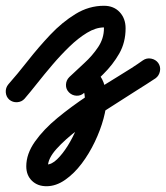

<svg xmlns="http://www.w3.org/2000/svg" viewBox="-37 -317 575 665"><path d="M48 25Q38 36 22.5 37Q7 38 -5 28Q-16 18 -17 2.5Q-18 -13 -8 -25Q23 -60 59.5 -106.5Q96 -153 137 -196.5Q178 -240 224.5 -268.5Q271 -297 323 -297Q357 -297 377.5 -275Q398 -253 398 -219Q398 -170 376 -131.5Q354 -93 320.5 -60Q287 -27 255 4Q255 4 255 4Q255 4 255 4Q244 15 228.5 14.5Q213 14 202 3Q191 -8 191.5 -23.5Q192 -39 203 -50Q227 -73 255 -98.5Q283 -124 303 -154Q323 -184 323 -219Q323 -222 323 -222Q295 -222 264.5 -203.5Q234 -185 203.5 -155.5Q173 -126 144.5 -92.5Q116 -59 91.5 -28Q67 3 48 25Q48 25 48 25Q48 25 48 25ZM255 4Q244 15 228.5 14.5Q213 14 202 3Q191 -8 191.5 -23.5Q192 -39 203 -50Q215 -62 230 -70.5Q245 -79 262 -79Q289 -79 304 -61.5Q319 -44 325.5 -19.5Q332 5 332 27Q332 55 321.5 94Q311 133 291.5 174Q272 215 246 249.5Q220 284 188.5 306Q157 328 124 328Q93 328 73.5 309Q54 290 54 259Q54 216 84 173.5Q114 131 162 91.5Q210 52 265 15.5Q320 -21 371.5 -52Q423 -83 458 -108Q458 -108 458 -108Q458 -108 458 -108Q471 -117 486.5 -114Q502 -111 511 -99Q520 -86 517 -70.5Q514 -55 502 -46Q475 -28 429.5 0.5Q384 29 332.5 62.5Q281 96 234.5 131Q188 166 158.5 199Q129 232 129 259Q129 261 125.5 257Q122 253 124 253Q142 253 161 234.5Q180 216 197.5 188Q215 160 228 128.5Q241 97 249 69.5Q257 42 257 27Q257 18 255.5 8.5Q254 -1 250 -9Q249 -11 251 -9Q253 -7 253 -7Q256 -5 259 -4Q260 -4 262 -4Q263 -4 255 4Q255 4 255 4Q255 4 255 4Z"/></svg>

Font: FRB American Cursive Guidelines Extrabold
Style: Bold Italic
Weight: 800
Italic angle: -25°
Version: Version 2.0;Modular Font Editor K font №1